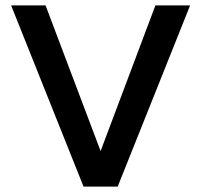

<svg xmlns="http://www.w3.org/2000/svg" viewBox="-20 -688 743 708"><path d="M288 0 21 -668H148L351 -131L553 -668H681L414 0Z"/></svg>

Font: Gantari SemiBold
Style: Regular
Weight: 600
Designer: Anugrah Pasau
Foundry: Lafontype
Version: Version 1.000; ttfautohint (v1.8.4)